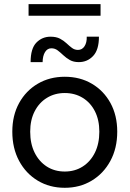

<svg xmlns="http://www.w3.org/2000/svg" viewBox="-20 -894 622 922"><path d="M291 7.8Q218.3 7.8 161.4 -26.4Q104.5 -60.5 71.8 -121.3Q39.1 -182.1 39.1 -261.7Q39.1 -339.8 71.8 -399.2Q104.5 -458.5 161.4 -491.9Q218.3 -525.4 291 -525.4Q364.3 -525.4 421.1 -491.9Q478 -458.5 510.5 -399.2Q543 -339.8 543 -261.7Q543 -182.1 510 -121.3Q477.1 -60.5 420.2 -26.4Q363.3 7.8 291 7.8ZM291 -70.3Q339.4 -70.3 377 -94.2Q414.6 -118.2 435.8 -161.1Q457 -204.1 457 -261.7Q457 -317.9 435.8 -359.6Q414.6 -401.4 377 -424.3Q339.4 -447.3 291 -447.3Q243.2 -447.3 205.6 -424.3Q168 -401.4 146.5 -359.6Q125 -317.9 125 -261.7Q125 -204.1 146.2 -161.1Q167.5 -118.2 204.8 -94.2Q242.2 -70.3 291 -70.3ZM127 -595.7Q127 -661.1 154.8 -689.5Q182.6 -717.8 222.7 -717.8Q250 -717.8 268.1 -708.3Q286.1 -698.7 299.6 -686Q313 -673.3 325.7 -663.8Q338.4 -654.3 354.5 -654.3Q374.5 -654.3 386 -672.1Q397.5 -689.9 396.5 -717.8H455.1Q455.1 -654.8 427.2 -625.2Q399.4 -595.7 358.4 -595.7Q333 -595.7 315.4 -605.7Q297.9 -615.7 283.9 -628.9Q270 -642.1 256.8 -652.1Q243.7 -662.1 226.6 -662.1Q207.5 -662.1 196.3 -644Q185.1 -626 184.6 -595.7ZM117.2 -818.4V-874H462.9V-818.4Z"/></svg>

Font: Reddit Sans
Style: Regular
Weight: 400
Designer: Stephen Hutchings
Foundry: Reddit
Version: Version 1.014